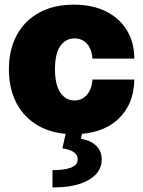

<svg xmlns="http://www.w3.org/2000/svg" viewBox="-20 -573 621 834"><path d="M300.8 9.8Q211.9 9.8 148.7 -25.6Q85.4 -61 52 -124.3Q18.6 -187.5 18.6 -271.5Q18.6 -355.5 52 -418.7Q85.4 -481.9 148.7 -517.3Q211.9 -552.7 300.8 -552.7Q381.3 -552.7 439.9 -523.7Q498.5 -494.6 530.8 -442.1Q563 -389.6 563.5 -318.4H381.8Q377.9 -361.3 357.2 -383.8Q336.4 -406.2 303.7 -406.2Q265.1 -406.2 241.9 -373Q218.8 -339.8 218.8 -272.5Q218.8 -205.6 241.9 -171.1Q265.1 -136.7 303.7 -136.7Q335.9 -136.7 357.2 -160.6Q378.4 -184.6 381.8 -227.5H563.5Q562 -118.7 491.9 -54.4Q421.9 9.8 300.8 9.8ZM267.6 -2.9H337.9L332 30.3Q374 36.6 397.7 60.1Q421.4 83.5 421.9 118.2Q422.4 175.8 365.2 208.7Q308.1 241.7 208 241.2V166Q314.9 166 317.4 122.1Q320.3 81.5 251 71.3Z"/></svg>

Font: Inter Tight Black
Style: Regular
Weight: 900
Designer: Rasmus Andersson
Foundry: rsms
Version: Version 3.004; ttfautohint (v1.8.4.7-5d5b)